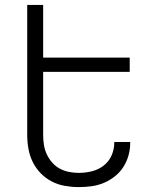

<svg xmlns="http://www.w3.org/2000/svg" viewBox="-20 -755 640 783"><path d="M301 8Q273 8 244.5 3Q216 -2 191 -15Q166 -28 146 -48.5Q126 -69 113.5 -94.5Q101 -120 96 -148Q91 -176 91 -205V-735H156V-520H509V-462H156V-205Q156 -185 159 -165Q162 -145 170.5 -126.5Q179 -108 192.5 -92.5Q206 -77 223.5 -67.5Q241 -58 261 -54Q281 -50 301 -50Q328 -50 354.5 -56.5Q381 -63 402.5 -79.5Q424 -96 435 -121Q446 -146 446 -173V-176H511V-172Q511 -146 504 -121Q497 -96 483 -74Q469 -52 448 -35.5Q427 -19 403 -9Q379 1 353 4.5Q327 8 301 8Z"/></svg>

Font: Iosevka Light Extended
Style: Regular
Weight: 300
Width: 7
Monospace: yes
Designer: Belleve Invis
Foundry: Belleve Invis
Version: Version 32.5.0; ttfautohint (v1.8.4)